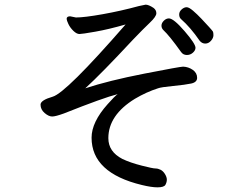

<svg xmlns="http://www.w3.org/2000/svg" viewBox="-20 -763 1040 824"><path d="M782 -527Q766 -527 757 -540Q707 -610 681 -634Q673 -642 673 -653Q673 -664 683 -674Q693 -684 705 -684Q725 -684 772 -629.5Q819 -575 819 -558Q819 -547 808 -537Q797 -527 782 -527ZM837 -588Q797 -646 757 -681Q749 -688 749 -701Q749 -713 759.5 -722.5Q770 -732 781 -732Q791 -732 808.5 -717Q826 -702 844.5 -682.5Q863 -663 877 -647.5Q891 -632 893.5 -628Q896 -624 896 -612Q896 -600 885.5 -588Q875 -576 861 -576Q847 -576 837 -588ZM656 41Q630 41 589 31Q373 -21 373 -172Q373 -239 442 -316Q473 -351 485 -359Q425 -344 254 -276Q218 -263 204 -263Q189 -263 171.5 -278Q154 -293 154 -314Q154 -333 206 -348Q263 -364 519 -658Q446 -637 389 -627Q332 -617 321 -617Q309 -617 295 -630.5Q281 -644 273.5 -660Q266 -676 266 -682Q266 -693 281 -693L306 -688Q342 -688 420.5 -702Q499 -716 576 -737L605 -743Q618 -743 639 -729Q651 -720 651 -706Q651 -692 623 -665.5Q595 -639 550 -592Q416 -448 346 -384Q446 -417 599.5 -447Q753 -477 766 -477Q789 -476 807.5 -463Q826 -450 826 -429Q826 -410 800.5 -404.5Q775 -399 723 -394Q671 -389 658 -384Q608 -368 559 -339Q445 -269 445 -170Q445 -112 505 -81Q538 -65 589 -52Q636 -40 647 -40Q658 -40 669 -34.5Q680 -29 688 -16Q696 -3 696 8Q696 19 690 30Q684 41 656 41Z"/></svg>

Font: ToneOZ-Pinyin-WenKai-Medium
Style: Medium
Weight: 700
Designer: Fontworks Inc.
Foundry: ToneOZ
Version: Version 0.240331